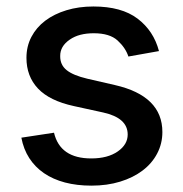

<svg xmlns="http://www.w3.org/2000/svg" viewBox="-20 -573 576 604"><path d="M149.9 -155.5Q169 -74.6 267 -74.6Q318.9 -74.6 350.5 -96.6Q381.7 -118.3 381.7 -149.9Q381.7 -202.1 304.7 -219.1L212.4 -239.3Q135.7 -256 99.4 -294.6Q63.2 -333.1 63.2 -391Q63.2 -427.2 78.8 -457Q94.5 -486.9 122.5 -508Q150.6 -529.1 189.1 -540.8Q227.6 -552.6 273.8 -552.6Q362.6 -552.6 413 -514.2Q463.4 -475.9 480.1 -412.3L383.9 -395.2Q375 -422.6 349.8 -445.7Q324.9 -468.4 274.9 -468.4Q252.1 -468.4 233.3 -463.6Q214.5 -458.8 199.6 -448.5Q169 -427.6 169.4 -396.7Q169 -369 189.5 -352.5Q209.9 -335.9 255 -325.3L341.6 -305.4Q490.8 -271.3 490.8 -157.7Q490.8 -121.1 474.4 -90Q458.1 -58.9 428.6 -36.6Q399.1 -14.2 358.1 -1.6Q317.1 11 267.8 11Q221.9 11 184.3 1.1Q146.7 -8.9 118.4 -28.2Q90.2 -47.6 72.1 -75.6Q54 -103.7 47.2 -139.9Z"/></svg>

Font: Inter P Medium
Style: Regular
Weight: 500
Designer: Rasmus Andersson
Foundry: rsms
Version: Version 3.018;git-588b23468